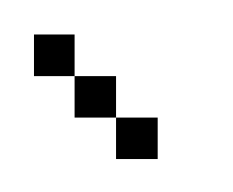

<svg xmlns="http://www.w3.org/2000/svg" viewBox="-20 -264 137 113"><path d="M48.3 -170.4V-194.8H72.8V-170.4ZM23.9 -194.8V-219.2H48.3V-194.8ZM0 -219.2V-243.7H23.9V-219.2Z"/></svg>

Font: FS Mondwest Regular
Style: Regular
Weight: 400
Designer: NZWStudios2024
Foundry: https://fontstruct.com
Version: Version 1.0